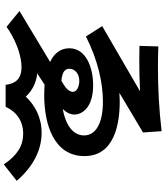

<svg xmlns="http://www.w3.org/2000/svg" viewBox="52 -882 895 1040"><g transform="rotate(90 500.0 -362.5)"><path d="M232 -772 229 -670C254 -670 280 -669 305 -669C361 -669 418 -670 475 -673L122 -468L178 -380C307 -445 430 -472 531 -472C649 -472 714 -433 714 -370C714 -311 660 -271 571 -254C591 -275 601 -297 601 -318C601 -358 564 -419 443 -419C345 -419 242 -380 242 -290C242 -246 266 -209 316 -186L40 -20L126 50L148 35C221 -10 292 -31 344 -31C409 -31 434 3 440 55H559C587 -6 638 -40 705 -40C768 -40 821 -10 871 65L960 -5C890 -87 800 -140 700 -140C616 -140 549 -103 504 -54C471 -90 426 -112 378 -116L439 -156C457 -155 476 -154 496 -154C656 -154 826 -207 826 -372C826 -536 648 -563 531 -563C515 -563 499 -562 483 -561L698 -689L691 -790C575 -776 459 -770 343 -770C306 -770 269 -771 232 -772ZM353 -290C353 -321 381 -344 418 -344C445 -344 478 -333 478 -309C478 -292 462 -273 435 -257L418 -247C374 -251 353 -264 353 -290Z"/></g></svg>

Font: KT Kiyosuna Sans Bold
Style: Regular
Weight: 700
Designer: [Zen Kaku Gothic] Yoshimichi Ohira
Version: Version 1.010;Glyphs 3.1.2 (3151)